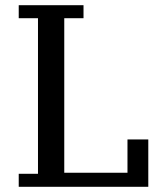

<svg xmlns="http://www.w3.org/2000/svg" viewBox="-20 -718 638 738"><path d="M52 -50H126V-648H52V-698H301V-648H227V-54H470V-182H550V0H52Z"/></svg>

Font: IBM Plex Serif Text
Style: Regular
Weight: 450
Designer: Mike Abbink, Paul van der Laan, Pieter van Rosmalen
Foundry: Bold Monday
Version: Version 3.001